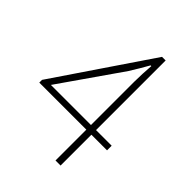

<svg xmlns="http://www.w3.org/2000/svg" viewBox="-209 -832 938 938"><g transform="rotate(45 260.5 -363.0)"><path d="M343 0V-544Q343 -567 344.5 -600.5Q346 -634 348 -657H343Q330 -634 315.5 -609.5Q301 -585 286 -561L66 -245H486V-213H18V-232L353 -726H378V0Z"/></g></svg>

Font: Noto Sans HK Thin
Style: Regular
Weight: 100
Designer: Ryoko NISHIZUKA 西塚涼子 (kana, bopomofo & ideographs); Paul D. Hunt (Latin, Greek & Cyrillic); Sandoll Communications 산돌커뮤니
Foundry: Adobe
Version: Version 2.004-H2;hotconv 1.0.118;makeotfexe 2.5.65603